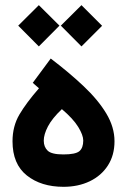

<svg xmlns="http://www.w3.org/2000/svg" viewBox="-20 -723 490 741"><path d="M175.8 -497.1Q247.1 -442.9 302.7 -390.4Q358.4 -337.9 390.1 -285.2Q421.9 -232.4 421.9 -177.7Q421.9 -124 396.5 -84.5Q371.1 -44.9 326.4 -23.4Q281.7 -2 225.1 -2Q138.7 -2 83.5 -45.9Q28.3 -89.8 28.3 -177.7Q28.3 -235.8 54.9 -281Q81.5 -326.2 130.4 -382.3L106.4 -403.3ZM218.8 -301.8Q181.2 -266.1 165 -235.1Q148.9 -204.1 148.9 -180.2Q148.9 -155.8 164.1 -141.4Q179.2 -127 224.6 -127Q271.5 -127 286.4 -139.6Q301.3 -152.3 301.3 -180.7Q301.3 -201.2 282 -232.9Q262.7 -264.6 218.8 -301.8ZM214.8 -624 294.4 -703.1 374 -623.5 294.4 -543.9ZM50.3 -624 129.9 -703.1 209.5 -624 129.9 -543.9Z"/></svg>

Font: Vazir FD
Style: Bold-FD
Weight: 700
Designer: Saber Rastikerdar
Foundry: Saber Rastikerdar
Version: Version 30.1.0